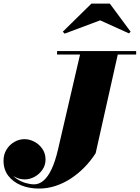

<svg xmlns="http://www.w3.org/2000/svg" viewBox="-52 -1040 793 1090"><path d="M169 30.5Q113 30.5 67.5 11.8Q22 -7 -5 -42.2Q-32 -77.5 -32 -127.5Q-32 -163.5 -14.8 -191.2Q2.5 -219 29.8 -234.5Q57 -250 87.5 -250Q115 -250 142.5 -235.8Q170 -221.5 188.2 -195.5Q206.5 -169.5 206.5 -134Q206.5 -102.5 189.2 -77Q172 -51.5 144.8 -36.5Q117.5 -21.5 87.5 -21.5Q58.5 -21.5 31.2 -36.5Q4 -51.5 -13.5 -75.8Q-31 -100 -31 -127.5H-12Q-11.5 -92 3.8 -66.5Q19 -41 42.8 -25Q66.5 -9 93 -1.2Q119.5 6.5 142 6.5Q170.5 6.5 195.5 -15Q220.5 -36.5 241 -80Q261.5 -123.5 277 -190L407 -750H621L491 -170Q463 -126.5 427.2 -90Q391.5 -53.5 350.2 -26.5Q309 0.5 263.2 15.5Q217.5 30.5 169 30.5ZM272 -730.5V-750H721V-730.5ZM315 -849 304.5 -860 467 -1019.5H571.5L689.5 -860L680 -850.5L516.5 -924.5Z"/></svg>

Font: Bodoni Moda 11pt Black
Style: Italic
Weight: 900
Italic angle: -13°
Designer: Owen Earl
Foundry: indestructible type
Version: Version 2.004